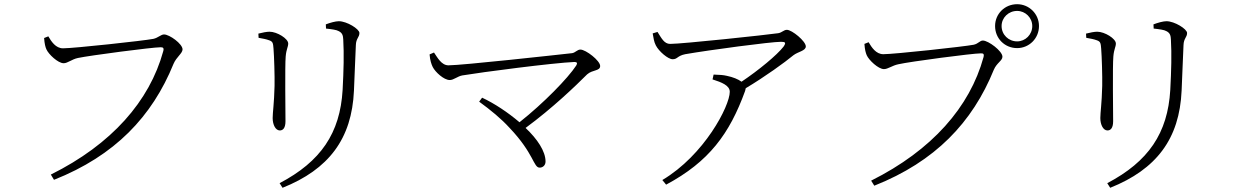

<svg xmlns="http://www.w3.org/2000/svg" viewBox="-20 -841 5940 914"><path d="M280 -611C245 -611 224 -644 210 -668L190 -660C192 -632 196 -617 201 -606C211 -583 256 -540 283 -540C302 -540 322 -559 351 -565C408 -577 705 -616 744 -616C755 -616 762 -614 757 -597C692 -360 512 -154 222 -10L237 15C527 -100 704 -286 806 -537C820 -570 849 -587 849 -606C849 -632 787 -677 761 -677C746 -677 733 -661 710 -656C664 -647 331 -611 280 -611Z M1325 53C1545 -35 1655 -180 1665 -410C1668 -472 1671 -567 1674 -626C1675 -659 1691 -663 1691 -684C1691 -703 1631 -740 1593 -740C1577 -740 1552 -733 1531 -725L1532 -705C1559 -702 1582 -699 1592 -693C1611 -684 1613 -670 1614 -653C1618 -583 1616 -508 1611 -413C1599 -207 1507 -72 1311 31ZM1211 -661C1232 -657 1246 -655 1262 -649C1279 -643 1280 -635 1282 -610C1285 -574 1288 -478 1287 -432C1285 -348 1278 -306 1278 -279C1278 -247 1292 -220 1312 -220C1326 -220 1339 -230 1339 -264C1339 -299 1336 -529 1340 -572C1343 -608 1352 -617 1352 -634C1352 -657 1299 -690 1263 -690C1250 -690 1229 -686 1210 -681Z M2275 -376 2261 -357C2316 -317 2366 -276 2406 -232C2523 -109 2519 -43 2549 -43C2564 -43 2577 -54 2577 -72C2577 -121 2538 -179 2482 -232C2610 -326 2720 -432 2775 -487C2801 -510 2837 -502 2837 -527C2837 -552 2769 -605 2743 -605C2728 -605 2720 -591 2704 -588C2633 -580 2178 -530 2115 -530C2081 -530 2062 -568 2046 -591L2025 -582C2027 -554 2034 -534 2040 -522C2052 -498 2093 -460 2121 -460C2140 -460 2158 -478 2181 -482C2270 -497 2615 -542 2715 -546C2727 -546 2730 -540 2723 -529C2684 -469 2567 -349 2453 -259C2398 -306 2333 -349 2275 -376Z M3372 -463C3416 -449 3454 -434 3454 -404C3454 -336 3332 -102 3133 16L3151 38C3355 -71 3453 -204 3527 -408L3530 -421C3622 -476 3716 -544 3757 -578C3779 -595 3816 -599 3816 -620C3816 -645 3750 -699 3726 -699C3711 -699 3703 -686 3685 -683C3631 -675 3228 -632 3170 -632C3142 -632 3129 -659 3110 -689L3087 -682C3091 -661 3093 -642 3102 -625C3116 -597 3160 -559 3182 -559C3206 -559 3203 -575 3242 -583C3357 -603 3649 -642 3698 -642C3719 -642 3723 -638 3710 -619C3679 -579 3592 -507 3510 -452C3494 -464 3469 -474 3440 -480C3423 -484 3407 -485 3377 -486Z M4717 -717C4717 -658 4763 -612 4822 -612C4879 -612 4926 -658 4926 -717C4926 -775 4879 -821 4822 -821C4763 -821 4717 -775 4717 -717ZM4748 -717C4748 -757 4781 -789 4822 -789C4861 -789 4894 -757 4894 -717C4894 -676 4861 -644 4822 -644C4781 -644 4748 -676 4748 -717ZM4185 -583C4150 -583 4129 -616 4115 -640L4095 -632C4097 -604 4101 -590 4106 -578C4116 -555 4161 -512 4188 -512C4207 -512 4227 -529 4256 -535C4313 -548 4610 -587 4649 -587C4660 -587 4666 -586 4662 -569C4597 -332 4417 -126 4127 19L4142 43C4432 -72 4609 -258 4711 -509C4725 -542 4752 -552 4752 -571C4752 -598 4685 -648 4659 -648C4644 -648 4638 -633 4615 -628C4569 -619 4236 -583 4185 -583Z M5265 53C5485 -35 5595 -180 5605 -410C5608 -472 5611 -567 5614 -626C5615 -659 5631 -663 5631 -684C5631 -703 5571 -740 5533 -740C5517 -740 5492 -733 5471 -725L5472 -705C5499 -702 5522 -699 5532 -693C5551 -684 5553 -670 5554 -653C5558 -583 5556 -508 5551 -413C5539 -207 5447 -72 5251 31ZM5151 -661C5172 -657 5186 -655 5202 -649C5219 -643 5220 -635 5222 -610C5225 -574 5228 -478 5227 -432C5225 -348 5218 -306 5218 -279C5218 -247 5232 -220 5252 -220C5266 -220 5279 -230 5279 -264C5279 -299 5276 -529 5280 -572C5283 -608 5292 -617 5292 -634C5292 -657 5239 -690 5203 -690C5190 -690 5169 -686 5150 -681Z"/></svg>

Font: Noto Serif JP Light
Style: Regular
Weight: 300
Designer: Ryoko NISHIZUKA 西塚涼子 (kana & ideographs); Frank Grießhammer (Latin, Greek & Cyrillic); Wenlong ZHANG 张文龙 (bopomofo); San
Foundry: Adobe
Version: Version 2.001;hotconv 1.1.0;makeotfexe 2.6.0